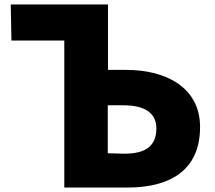

<svg xmlns="http://www.w3.org/2000/svg" viewBox="-20 -786 960 857"><path d="M31 -605H267V51H551C728 51 873 -18 873 -219C873 -397 719 -474 544 -474H462V-766H28ZM461 -102V-316H532C629 -316 678 -279 678 -213C678 -132 627 -100 535 -100Z"/></svg>

Font: GenEiGothic-pro-Heavy
Style: Bold
Weight: 900
Designer: Ryoko NISHIZUKA (kana & ideographs); Paul D. Hunt (Latin, Greek & Cyrillic); Wenlong ZHANG (bopomofo); Sandoll Communica
Foundry: Adobe Systems Incorporated; o_tamon
Version: Version 1.000.140830